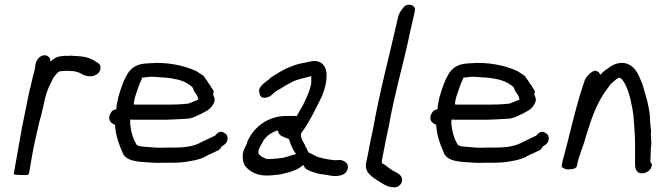

<svg xmlns="http://www.w3.org/2000/svg" viewBox="-20 -739 2810 813"><path d="M38 -1C46 1 53 2 68 2H74C84 2 101 5 103 -5L116 -81C123 -122 133 -163 142 -203C146 -220 149 -235 154 -248V-249C156 -260 160 -273 163 -287C167 -308 173 -335 180 -353C187 -375 197 -389 206 -410C213 -419 224 -434 233 -437C236 -437 241 -438 244 -438C249 -438 254 -439 258 -439H272C278 -438 283 -438 289 -438C291 -438 292 -437 296 -437C301 -435 305 -435 309 -433H310C314 -432 317 -431 322 -428L331 -423C340 -419 350 -416 361 -416C369 -416 375 -416 383 -421C399 -426 408 -444 405 -458C404 -468 395 -473 385 -478C370 -490 349 -497 325 -500C317 -501 310 -501 302 -502H301C295 -502 291 -502 285 -503H284C276 -503 269 -503 261 -502C261 -502 260 -503 257 -503H256C250 -502 245 -502 239 -501C219 -499 206 -490 194 -478C193 -491 186 -505 169 -505C148 -505 133 -484 130 -466L128 -451C127 -444 125 -436 123 -429L121 -422C120 -417 118 -411 117 -405C114 -392 111 -380 108 -366L107 -365C106 -357 103 -347 101 -337C93 -293 82 -245 73 -199Z M443 -246C439 -224 455 -216 467 -210C470 -163 484 -127 499 -93C510 -62 548 -56 584 -53C612 -51 641 -48 673 -50H712C740 -50 762 -52 787 -57C816 -62 836 -67 862 -83C876 -89 891 -96 905 -103H906C912 -108 916 -115 920 -120C928 -124 941 -133 943 -146C946 -163 939 -172 928 -177C913 -188 898 -174 891 -165C870 -155 848 -144 826 -134L825 -133C794 -118 757 -114 714 -114H675C648 -112 624 -115 600 -117C584 -118 569 -119 559 -125C554 -133 550 -142 546 -150C542 -162 539 -170 536 -183C534 -198 529 -213 532 -231V-233H535C540 -232 545 -232 548 -232H682C710 -233 738 -234 765 -236C792 -236 810 -247 829 -256H830C847 -266 869 -273 881 -295C895 -315 887 -328 882 -340C882 -341 884 -347 885 -350V-351C883 -357 881 -362 877 -365C873 -373 869 -380 862 -388C859 -394 856 -399 850 -406C848 -409 844 -415 841 -419H840C831 -425 821 -432 811 -438C761 -461 689 -478 610 -471C592 -470 574 -469 556 -460C538 -451 523 -435 514 -415C499 -389 491 -360 481 -328L476 -303C474 -297 473 -287 473 -282V-277L459 -272H458C451 -266 445 -256 443 -246ZM546 -297C547 -307 549 -319 552 -329C561 -355 569 -382 581 -406V-410C592 -412 604 -412 619 -414C634 -414 648 -413 666 -411H675C711 -408 746 -401 769 -388C780 -381 794 -374 798 -364V-362C800 -355 802 -351 806 -347C808 -345 810 -342 812 -339C815 -331 820 -326 819 -317C811 -314 801 -309 792 -306C786 -304 779 -300 775 -300H774C747 -297 720 -296 693 -296H554C553 -296 551 -296 549 -297Z M1008 -86C1007 -66 1009 -47 1020 -34C1039 -11 1072 7 1119 4C1127 4 1134 3 1142 2C1160 2 1178 -3 1194 -7C1218 -13 1246 -23 1264 -41C1266 -35 1271 -29 1275 -24C1284 -19 1296 -12 1311 -9C1324 -2 1347 -1 1366 2C1396 10 1448 11 1453 -29C1454 -33 1452 -37 1451 -41L1452 -43C1445 -51 1432 -65 1409 -61H1400C1398 -60 1396 -60 1396 -60L1395 -61L1377 -63L1360 -66C1349 -68 1334 -72 1324 -75C1312 -80 1300 -88 1287 -93C1284 -99 1280 -105 1278 -111V-113C1276 -116 1273 -117 1272 -121L1273 -122C1264 -140 1254 -148 1254 -172C1258 -179 1263 -187 1269 -194V-195H1270C1292 -230 1310 -264 1329 -303L1343 -331C1351 -352 1357 -369 1361 -393C1363 -404 1362 -414 1363 -423V-424C1362 -456 1344 -485 1302 -480C1268 -473 1242 -470 1212 -457C1179 -445 1155 -428 1127 -411H1126V-410C1115 -396 1067 -374 1079 -345C1081 -314 1120 -324 1135 -341C1145 -351 1153 -356 1170 -365C1183 -374 1199 -383 1212 -389V-390H1213C1236 -403 1264 -407 1295 -416H1298V-407V-392V-386C1293 -360 1284 -337 1273 -316V-315C1264 -293 1248 -269 1236 -247C1235 -247 1231 -248 1228 -248H1194C1116 -248 1057 -204 1028 -141C1026 -136 1026 -131 1024 -128C1017 -114 1011 -104 1008 -87ZM1074 -96 1075 -101C1076 -108 1083 -123 1088 -130H1089V-131C1101 -159 1125 -177 1156 -187C1156 -187 1157 -182 1158 -180C1162 -164 1183 -158 1202 -151L1204 -149C1210 -129 1219 -105 1232 -89H1233C1234 -89 1234 -88 1235 -87C1211 -82 1185 -69 1162 -69L1156 -68L1141 -67L1136 -66H1125C1122 -65 1119 -65 1116 -66H1115C1110 -66 1104 -66 1102 -69H1101L1100 -70H1099V-71C1092 -73 1086 -76 1083 -80C1078 -83 1073 -88 1074 -96Z M1530 -48C1523 -6 1560 12 1581 27H1582C1599 38 1619 54 1648 54C1662 55 1672 48 1678 39C1694 10 1667 -5 1652 -12L1641 -18C1629 -26 1619 -34 1608 -42C1604 -44 1597 -48 1596 -50V-49C1596 -52 1597 -58 1598 -64L1604 -95C1605 -101 1605 -105 1607 -110L1611 -132C1613 -146 1617 -158 1620 -174C1622 -184 1623 -193 1626 -202V-203C1651 -346 1691 -477 1719 -615C1725 -641 1731 -664 1736 -690L1737 -697C1739 -710 1726 -719 1712 -719C1707 -719 1700 -718 1695 -714V-715C1684 -702 1669 -686 1665 -664C1630 -507 1588 -354 1559 -190C1556 -173 1552 -160 1549 -144C1547 -132 1544 -119 1542 -107L1536 -76C1534 -66 1532 -57 1530 -48Z M1803 -246C1799 -224 1815 -216 1827 -210C1830 -163 1844 -127 1859 -93C1870 -62 1908 -56 1944 -53C1972 -51 2001 -48 2033 -50H2072C2100 -50 2122 -52 2147 -57C2176 -62 2196 -67 2222 -83C2236 -89 2251 -96 2265 -103H2266C2272 -108 2276 -115 2280 -120C2288 -124 2301 -133 2303 -146C2306 -163 2299 -172 2288 -177C2273 -188 2258 -174 2251 -165C2230 -155 2208 -144 2186 -134L2185 -133C2154 -118 2117 -114 2074 -114H2035C2008 -112 1984 -115 1960 -117C1944 -118 1929 -119 1919 -125C1914 -133 1910 -142 1906 -150C1902 -162 1899 -170 1896 -183C1894 -198 1889 -213 1892 -231V-233H1895C1900 -232 1905 -232 1908 -232H2042C2070 -233 2098 -234 2125 -236C2152 -236 2170 -247 2189 -256H2190C2207 -266 2229 -273 2241 -295C2255 -315 2247 -328 2242 -340C2242 -341 2244 -347 2245 -350V-351C2243 -357 2241 -362 2237 -365C2233 -373 2229 -380 2222 -388C2219 -394 2216 -399 2210 -406C2208 -409 2204 -415 2201 -419H2200C2191 -425 2181 -432 2171 -438C2121 -461 2049 -478 1970 -471C1952 -470 1934 -469 1916 -460C1898 -451 1883 -435 1874 -415C1859 -389 1851 -360 1841 -328L1836 -303C1834 -297 1833 -287 1833 -282V-277L1819 -272H1818C1811 -266 1805 -256 1803 -246ZM1906 -297C1907 -307 1909 -319 1912 -329C1921 -355 1929 -382 1941 -406V-410C1952 -412 1964 -412 1979 -414C1994 -414 2008 -413 2026 -411H2035C2071 -408 2106 -401 2129 -388C2140 -381 2154 -374 2158 -364V-362C2160 -355 2162 -351 2166 -347C2168 -345 2170 -342 2172 -339C2175 -331 2180 -326 2179 -317C2171 -314 2161 -309 2152 -306C2146 -304 2139 -300 2135 -300H2134C2107 -297 2080 -296 2053 -296H1914C1913 -296 1911 -296 1909 -297Z M2358 -32C2367 -27 2373 -21 2388 -22C2395 -21 2421 -23 2423 -37C2431 -82 2450 -117 2461 -162L2467 -180C2484 -238 2505 -291 2532 -335C2542 -352 2555 -367 2566 -383L2589 -403C2593 -406 2595 -407 2600 -410C2604 -410 2610 -407 2613 -404C2638 -374 2649 -325 2658 -278L2662 -252C2663 -235 2665 -217 2666 -199C2670 -155 2669 -109 2669 -61V-43C2669 -27 2674 -7 2695 -5H2696C2716 -5 2736 -17 2740 -37C2741 -42 2741 -47 2734 -52C2734 -70 2736 -93 2736 -112L2738 -130C2738 -149 2734 -167 2737 -185C2734 -203 2732 -229 2732 -250C2732 -252 2733 -248 2732 -250C2730 -261 2729 -271 2727 -282L2720 -314C2714 -336 2708 -355 2702 -377H2701L2702 -378C2687 -411 2678 -452 2638 -468C2607 -481 2574 -466 2554 -449C2552 -448 2547 -445 2543 -442L2532 -433C2530 -431 2528 -428 2524 -423C2523 -424 2522 -425 2520 -426C2517 -434 2507 -441 2494 -439L2493 -438C2477 -430 2459 -412 2454 -393C2425 -309 2404 -220 2381 -128L2370 -86C2367 -74 2362 -59 2360 -46Z"/></svg>

Font: Scribbler
Style: BdIta
Weight: 700
Designer: Mew Too
Foundry: Cannot Into Space Fonts
Version: Version 1.001